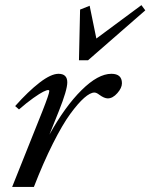

<svg xmlns="http://www.w3.org/2000/svg" viewBox="-20 -735 591 755"><path d="M290.5 -498 294.9 -697.3 332.5 -712.4 358.9 -583.5 536.1 -714.8 551.3 -694.3 326.2 -498ZM27.8 0 147 -298.3Q173.8 -366.2 173.8 -377Q173.8 -380.9 169.4 -380.9Q163.6 -380.9 150.1 -374.3Q136.7 -367.7 110.8 -349.4Q85 -331.1 54.7 -304.7L39.6 -317.9Q90.8 -375.5 135.7 -410.2Q180.7 -444.8 210 -444.8Q244.6 -444.8 244.6 -411.1Q244.6 -381.3 211.9 -299.3L174.3 -205.6Q235.8 -316.4 300.8 -380.6Q365.7 -444.8 418 -444.8Q459.5 -444.8 459.5 -407.7Q459.5 -389.2 441.4 -368.7Q423.3 -348.1 403.8 -348.1Q390.1 -348.1 370.6 -362.3Q359.4 -371.1 351.1 -371.1Q335 -371.1 311 -350.1Q287.1 -329.1 256.3 -287.1Q225.6 -245.1 188 -170.4Q150.4 -95.7 113.3 0Z"/></svg>

Font: Elstob Medium
Style: Italic
Weight: 500
Italic angle: -20°
Designer: Peter S. Baker
Version: Version 1.015